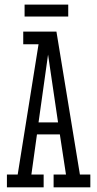

<svg xmlns="http://www.w3.org/2000/svg" viewBox="-20 -807 419 827"><path d="M237.8 -228H139.2L115.2 -55.2H168V0H9.8V-55.2H56.2L146 -616.2H80.1V-670.9H223.1L324.2 -55.2H369.1V0H210.9V-55.2H264.2ZM146 -279.8H230L187 -571.8ZM85.9 -735.8V-787.1H273.9V-735.8Z"/></svg>

Font: Stint Ultra Condensed
Style: Regular
Weight: 400
Width: 1
Designer: Astigmatic (AOETI)
Foundry: Astigmatic (AOETI)
Version: Version 1.000